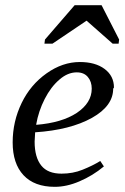

<svg xmlns="http://www.w3.org/2000/svg" viewBox="-20 -710 483 743"><path d="M421 -371 418 -367Q418 -300 336 -254Q252 -207 116 -198L114 -162Q114 -101 140 -69Q165 -38 218 -38Q262 -38 299 -53Q339 -69 368 -87L382 -66Q339 -30 287 -8Q238 13 192 13Q113 13 71 -32Q29 -77 29 -159Q29 -240 64 -312Q98 -382 160 -426Q222 -470 289 -470Q349 -470 385 -443Q421 -416 421 -371ZM120 -228 121 -227Q219 -235 277 -273Q335 -312 335 -367Q335 -394 320 -412Q305 -430 277 -430Q242 -430 210 -402Q177 -374 153 -327Q129 -280 120 -228ZM152 -541 154 -557 269 -690H373L441 -557L439 -541H416L315 -630L183 -541Z"/></svg>

Font: Libra Serif Modern
Style: Italic
Weight: 400
Italic angle: -12°
Designer: Stefan Peev, Context Ltd
Foundry: Stefan Peev, Context Ltd
Version: Version 1.000